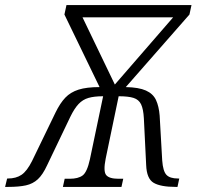

<svg xmlns="http://www.w3.org/2000/svg" viewBox="-76 -734 775 754"><path d="M-56 0 -48 -33H-45Q-13 -33 8.5 -47.5Q30 -62 50 -102L142 -292Q160 -329 180.5 -350.5Q201 -372 232.5 -382Q264 -392 315 -392L177 -677L185 -714H676L668 -677L418 -392Q469 -391 497 -378.5Q525 -366 536.5 -341.5Q548 -317 551 -280L561 -104Q564 -62 577.5 -47.5Q591 -33 623 -33H628L621 0H614Q555 0 527.5 -16Q500 -32 498 -86L489 -269Q487 -306 478 -324.5Q469 -343 448.5 -349.5Q428 -356 390 -356L339 -111Q329 -61 341 -46.5Q353 -32 389 -32H408L401 0H171L178 -32H198Q231 -32 248.5 -45Q266 -58 277 -108L329 -356Q294 -356 271.5 -349.5Q249 -343 232.5 -325.5Q216 -308 200 -275L109 -85Q92 -48 72.5 -30Q53 -12 25.5 -6Q-2 0 -44 0ZM375 -402 604 -666H248Z"/></svg>

Font: Noto Serif SemiCondensed Light
Style: Italic
Weight: 300
Width: 4
Italic angle: -12°
Designer: Monotype Design Team
Foundry: Monotype Imaging Inc.
Version: Version 2.013; ttfautohint (v1.8.4.7-5d5b)